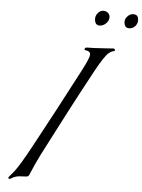

<svg xmlns="http://www.w3.org/2000/svg" viewBox="-70 -1166 925 1251"><g transform="rotate(5 392.5 -540.0)"><path d="M556 -1112Q574 -1112 586 -1100.5Q598 -1089 598 -1074Q598 -1050 579 -1032Q560 -1014 538 -1014Q505 -1014 505 -1058Q505 -1077 520 -1094.5Q535 -1112 556 -1112ZM751 -1107Q785 -1107 785 -1070Q785 -1046 769 -1029.5Q753 -1013 731 -1013Q698 -1013 698 -1055Q698 -1073 714.5 -1090Q731 -1107 751 -1107ZM229 -142Q201 -87 166 -4Q162 6 149 7.5Q136 9 112.5 9.5Q89 10 70 18Q60 22 53 27Q46 32 42 32Q32 32 32 26Q32 23 38.5 15Q45 7 55 -4.5Q65 -16 68 -20Q104 -67 174 -197Q294 -417 451 -718Q493 -799 493 -820Q493 -838 474 -843Q471 -844 465 -845Q459 -846 456.5 -847Q454 -848 454 -851Q454 -864 470 -864Q514 -864 573.5 -868.5Q633 -873 642 -873Q646 -873 649 -869Q652 -865 652 -862Q652 -858 648.5 -857.5Q645 -857 634.5 -853Q624 -849 612 -839Q585 -817 527 -710Q392 -461 229 -142Z"/></g></svg>

Font: Miama Nueva
Style: Medium
Weight: 400
Italic angle: -28°
Version: Version 1.0